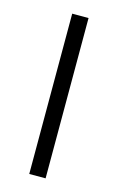

<svg xmlns="http://www.w3.org/2000/svg" viewBox="-87 -550 363 590"><g transform="rotate(15 94.0 -255.0)"><path d="M68 0V-510H120V0Z"/></g></svg>

Font: Saira Condensed Light
Style: Regular
Weight: 300
Width: 3
Designer: Hector Gatti with collaboration of the Omnibus-Type team
Foundry: Omnibus-Type
Version: Version 1.101